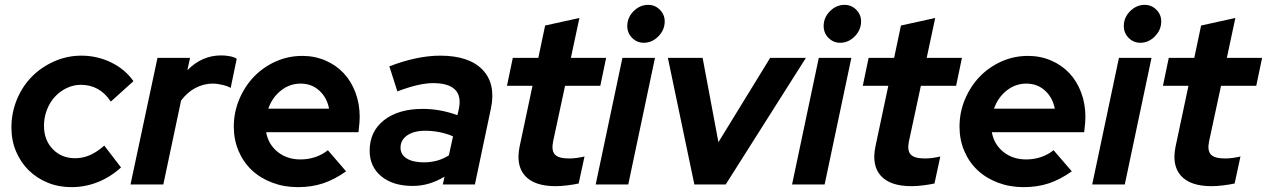

<svg xmlns="http://www.w3.org/2000/svg" viewBox="-20 -759 5213 790"><path d="M289 -108Q321 -108 350.5 -121Q380 -134 409 -160L478 -70Q434 -30 382 -9.5Q330 11 274 11Q221 11 176 -7.5Q131 -26 98 -58.5Q65 -91 46 -136Q27 -181 27 -234Q27 -295 49.5 -349.5Q72 -404 111 -443.5Q150 -483 203 -506.5Q256 -530 315 -530Q380 -530 437.5 -502Q495 -474 529 -425L436 -341Q413 -376 382 -393Q351 -410 313 -410Q282 -410 254 -396.5Q226 -383 205.5 -360.5Q185 -338 173 -307Q161 -276 161 -241Q161 -183 197 -145.5Q233 -108 289 -108Z M517 0 628 -521H762L751 -470Q780 -500 815 -515.5Q850 -531 889 -531Q909 -531 926.5 -527.5Q944 -524 954 -517L929 -397Q919 -404 896.5 -409.5Q874 -415 855 -415Q818 -415 784 -397Q750 -379 725 -345L652 0Z M1404 -54Q1356 -20 1309 -4.5Q1262 11 1206 11Q1149 11 1100 -7.5Q1051 -26 1016 -59Q981 -92 961.5 -138Q942 -184 942 -238Q942 -297 964.5 -350.5Q987 -404 1025 -443.5Q1063 -483 1114.5 -506Q1166 -529 1224 -529Q1275 -529 1319 -510Q1363 -491 1394 -458Q1425 -425 1442.5 -378.5Q1460 -332 1460 -278Q1460 -267 1459 -254.5Q1458 -242 1455 -215H1075Q1084 -165 1122.5 -134Q1161 -103 1216 -103Q1249 -103 1278 -113Q1307 -123 1329 -141ZM1217 -415Q1172 -415 1136 -386.5Q1100 -358 1084 -312H1334Q1325 -358 1293.5 -386.5Q1262 -415 1217 -415Z M1678 6Q1597 6 1549 -33.5Q1501 -73 1501 -139Q1501 -218 1560 -264.5Q1619 -311 1720 -311Q1757 -311 1793.5 -304Q1830 -297 1862 -285L1868 -311Q1879 -364 1852 -390.5Q1825 -417 1762 -417Q1734 -417 1698.5 -409Q1663 -401 1615 -383L1582 -486Q1639 -508 1691.5 -519Q1744 -530 1791 -530Q1910 -530 1965.5 -472Q2021 -414 2000 -313L1934 0H1802L1809 -32Q1777 -13 1745 -3.5Q1713 6 1678 6ZM1628 -151Q1628 -123 1653.5 -107Q1679 -91 1724 -91Q1752 -91 1778 -98Q1804 -105 1827 -120L1844 -198Q1819 -209 1789.5 -215Q1760 -221 1730 -221Q1683 -221 1655.5 -202Q1628 -183 1628 -151Z M2118 -156 2171 -406H2066L2090 -521H2195L2223 -654L2364 -685L2329 -521H2474L2450 -406H2305L2256 -178Q2248 -140 2263 -123.5Q2278 -107 2321 -107Q2337 -107 2352 -109Q2367 -111 2385 -115L2361 -4Q2343 0 2316 3.5Q2289 7 2266 7Q2179 7 2140.5 -35.5Q2102 -78 2118 -156Z M2629 -583Q2601 -583 2581 -603Q2561 -623 2561 -652Q2561 -687 2587 -713Q2613 -739 2647 -739Q2675 -739 2695 -719Q2715 -699 2715 -671Q2715 -636 2689 -609.5Q2663 -583 2629 -583ZM2675 -521 2565 0H2431L2541 -521Z M2837 0 2728 -521H2871L2936 -174L3149 -521H3296L2966 0Z M3437 -583Q3409 -583 3389 -603Q3369 -623 3369 -652Q3369 -687 3395 -713Q3421 -739 3455 -739Q3483 -739 3503 -719Q3523 -699 3523 -671Q3523 -636 3497 -609.5Q3471 -583 3437 -583ZM3483 -521 3373 0H3239L3349 -521Z M3582 -156 3635 -406H3530L3554 -521H3659L3687 -654L3828 -685L3793 -521H3938L3914 -406H3769L3720 -178Q3712 -140 3727 -123.5Q3742 -107 3785 -107Q3801 -107 3816 -109Q3831 -111 3849 -115L3825 -4Q3807 0 3780 3.5Q3753 7 3730 7Q3643 7 3604.5 -35.5Q3566 -78 3582 -156Z M4390 -54Q4342 -20 4295 -4.5Q4248 11 4192 11Q4135 11 4086 -7.5Q4037 -26 4002 -59Q3967 -92 3947.5 -138Q3928 -184 3928 -238Q3928 -297 3950.5 -350.5Q3973 -404 4011 -443.5Q4049 -483 4100.5 -506Q4152 -529 4210 -529Q4261 -529 4305 -510Q4349 -491 4380 -458Q4411 -425 4428.5 -378.5Q4446 -332 4446 -278Q4446 -267 4445 -254.5Q4444 -242 4441 -215H4061Q4070 -165 4108.5 -134Q4147 -103 4202 -103Q4235 -103 4264 -113Q4293 -123 4315 -141ZM4203 -415Q4158 -415 4122 -386.5Q4086 -358 4070 -312H4320Q4311 -358 4279.5 -386.5Q4248 -415 4203 -415Z M4672 -583Q4644 -583 4624 -603Q4604 -623 4604 -652Q4604 -687 4630 -713Q4656 -739 4690 -739Q4718 -739 4738 -719Q4758 -699 4758 -671Q4758 -636 4732 -609.5Q4706 -583 4672 -583ZM4718 -521 4608 0H4474L4584 -521Z M4817 -156 4870 -406H4765L4789 -521H4894L4922 -654L5063 -685L5028 -521H5173L5149 -406H5004L4955 -178Q4947 -140 4962 -123.5Q4977 -107 5020 -107Q5036 -107 5051 -109Q5066 -111 5084 -115L5060 -4Q5042 0 5015 3.5Q4988 7 4965 7Q4878 7 4839.5 -35.5Q4801 -78 4817 -156Z"/></svg>

Font: Red Hat Display
Style: Bold Italic
Weight: 700
Italic angle: -12°
Designer: Pentagram / MCKL
Foundry: Pentagram / MCKL
Version: Version 1.003; Red Hat Display Bold Italic